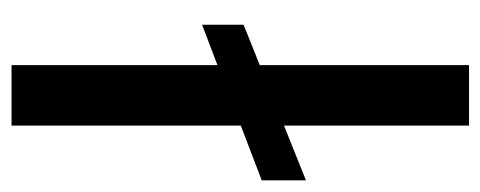

<svg xmlns="http://www.w3.org/2000/svg" viewBox="-276 -576 852 341"><g transform="rotate(90 150.5 -406.0)"><path d="M96.2 0H203.6V-407.2L300.8 -444.3V-522.9L203.6 -483.9V-812.5H96.2V-440.9L24.4 -412.1V-338.4L96.2 -365.7Z"/></g></svg>

Font: Merriweather Sans
Style: Regular
Weight: 400
Designer: Eben Sorkin ( eben@eyebytes.com )
Foundry: Eben Sorkin
Version: Version 1.003